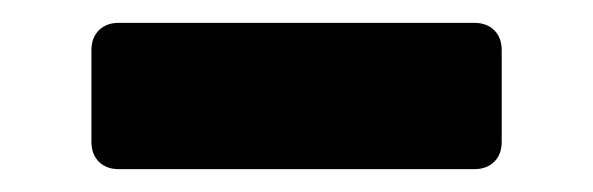

<svg xmlns="http://www.w3.org/2000/svg" viewBox="-20 -384 519 168"><path d="M84 -236Q73 -236 66.5 -242.5Q60 -249 60 -260V-340Q60 -351 66.5 -357.5Q73 -364 84 -364H395Q406 -364 412.5 -357.5Q419 -351 419 -340V-260Q419 -249 412.5 -242.5Q406 -236 395 -236Z"/></svg>

Font: Fz Rubik SemBd
Style: Regular
Weight: 600
Designer: Hubert and Fischer
Foundry: Hubert and Fischer
Version: Vit hóa bi FontZin.com